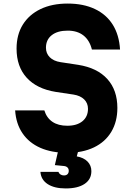

<svg xmlns="http://www.w3.org/2000/svg" viewBox="-20 -839 740 1078"><path d="M229 -219Q242 -177 274.5 -155Q307 -133 358 -133Q412 -133 443 -158.5Q474 -184 474 -228Q474 -260 452.5 -281Q431 -302 393 -308L293 -323Q187 -340 130 -402.5Q73 -465 73 -566Q73 -644 108 -700.5Q143 -757 207.5 -788Q272 -819 360 -819Q448 -819 512.5 -788.5Q577 -758 613 -700.5Q649 -643 654 -561H496Q483 -613 448.5 -640Q414 -667 360 -667Q303 -667 270.5 -641.5Q238 -616 238 -571Q238 -539 259.5 -517.5Q281 -496 320 -490L419 -475Q526 -458 582.5 -395.5Q639 -333 639 -233Q639 -156 605 -99Q571 -42 507.5 -11.5Q444 19 357 19Q270 19 206.5 -9Q143 -37 106.5 -90.5Q70 -144 65 -219ZM313 -20H427L411 39Q450 46 471.5 68Q493 90 493 122Q493 168 455 193.5Q417 219 349 219Q285 219 247.5 194.5Q210 170 207 126H308Q311 135 319.5 140.5Q328 146 339 146Q352 146 359 139Q366 132 366 120Q366 108 358.5 101Q351 94 338 93L288 88Z"/></svg>

Font: Martian Mono
Style: Bold
Weight: 700
Designer: Roman Shamin
Foundry: Evil Martians
Version: Version 1.000